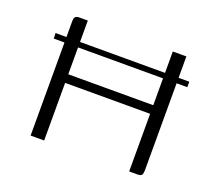

<svg xmlns="http://www.w3.org/2000/svg" viewBox="-86 -576 782 692"><g transform="rotate(20 305.0 -230.0)"><path d="M90 0V-436Q90 -451 94.5 -455.5Q99 -460 111 -460H142V-254H468V-460H520V-26Q520 -10 516 -5Q512 0 499 0H468V-221H142V0ZM48 -378H561V-357H49Z"/></g></svg>

Font: Genos Light
Style: Regular
Weight: 300
Designer: Robert E. Leuschke
Foundry: Robert E. Leuschke
Version: Version 1.010